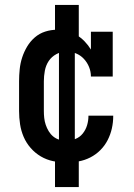

<svg xmlns="http://www.w3.org/2000/svg" viewBox="-20 -648 540 775"><path d="M247 8Q221 8 194.5 2.5Q168 -3 145 -16.5Q122 -30 104 -50.5Q86 -71 75.5 -95.5Q65 -120 61 -146.5Q57 -173 57 -200V-320Q57 -344 59.5 -368.5Q62 -393 69.5 -416Q77 -439 89.5 -460Q102 -481 120.5 -497Q139 -513 162.5 -520.5Q186 -528 211 -528Q231 -528 251.5 -522.5Q272 -517 289.5 -506.5Q307 -496 321.5 -481Q336 -466 347 -448V-520H435V-339H347Q347 -359 339.5 -377.5Q332 -396 318.5 -410.5Q305 -425 286.5 -432.5Q268 -440 248 -440Q227 -440 207.5 -429.5Q188 -419 176.5 -401.5Q165 -384 161 -362.5Q157 -341 157 -320V-200Q157 -186 158.5 -172Q160 -158 164.5 -144.5Q169 -131 176.5 -118.5Q184 -106 195 -97Q206 -88 219.5 -84Q233 -80 247 -80Q266 -80 284 -87Q302 -94 314 -109Q326 -124 331.5 -142.5Q337 -161 337 -180V-181H437V-179Q437 -154 431.5 -129.5Q426 -105 414.5 -82.5Q403 -60 385 -42Q367 -24 344.5 -12.5Q322 -1 297 3.5Q272 8 247 8ZM202 107V-44H218V-476H202V-628H298V-476H282V-44H298V107Z"/></svg>

Font: Iosevka Curly Slab Semibold
Style: Regular
Weight: 600
Monospace: yes
Designer: Belleve Invis
Foundry: Belleve Invis
Version: Version 22.1.2; ttfautohint (v1.8.4)